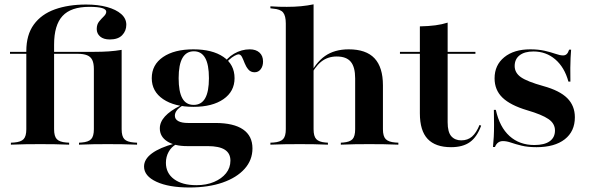

<svg xmlns="http://www.w3.org/2000/svg" viewBox="-20 -651 2650 864"><path d="M161.3 -2.4Q125.8 -2.4 97.2 -2Q68.5 -1.6 29 0V-8.9L43.5 -9.7Q74.2 -12.1 86.3 -25Q98.4 -37.9 98.4 -69.4V-208.9H223.4V-69.4Q223.4 -37.9 235.5 -25Q247.6 -12.1 278.2 -9.7L291.1 -8.9V0Q253.2 -1.6 224.6 -2Q196 -2.4 161.3 -2.4ZM98.4 -208.9V-421Q98.4 -494.4 132.3 -540.7Q166.1 -587.1 227 -608.9Q287.9 -630.6 367.7 -630.6Q421 -630.6 461.7 -619.4Q502.4 -608.1 525.4 -587.9Q548.4 -567.7 548.4 -539.5Q548.4 -512.1 529.8 -492.7Q511.3 -473.4 474.2 -473.4Q446 -473.4 430.6 -486.7Q415.3 -500 415.3 -520.2Q415.3 -541.1 425.8 -554Q436.3 -566.9 447.2 -577.4Q458.1 -587.9 458.1 -598.4Q458.1 -608.9 439.9 -614.5Q421.8 -620.2 381.5 -620.2Q299.2 -620.2 261.3 -579Q223.4 -537.9 223.4 -450V-208.9ZM464.5 -2.4Q429.8 -2.4 402 -2Q374.2 -1.6 335.5 0V-8.9L347.6 -9.7Q378.2 -12.1 390.3 -25Q402.4 -37.9 402.4 -69.4V-208.9H527.4V-69.4Q527.4 -37.9 539.5 -25Q551.6 -12.1 583.1 -9.7L596.8 -8.9V0Q558.1 -1.6 529 -2Q500 -2.4 464.5 -2.4ZM402.4 -208.9V-340.3Q402.4 -366.1 395.2 -381Q387.9 -396 371.8 -402.4Q355.6 -408.9 329 -408.9L402.4 -417.7Q440.3 -417.7 469.8 -419.8Q499.2 -421.8 527.4 -426.6V-208.9ZM25 -408.9V-417.7H422.6V-408.9Z M832.3 192.7Q739.5 192.7 683.9 166.9Q628.2 141.1 628.2 98.4Q628.2 65.3 663.7 39.1Q699.2 12.9 765.3 -4.8L772.6 -1.6Q750.8 10.5 738.7 32.7Q726.6 54.8 726.6 81.5Q726.6 128.2 763.3 155.2Q800 182.3 863.7 182.3Q908.9 182.3 943.1 167.7Q977.4 153.2 997.2 128.6Q1016.9 104 1016.9 71.8Q1016.9 38.7 991.5 22.6Q966.1 6.5 914.5 6.5H821.8Q765.3 6.5 732.3 -14.9Q699.2 -36.3 699.2 -73.4Q699.2 -101.6 722.2 -127Q745.2 -152.4 791.9 -175.8L800 -175Q782.3 -163.7 774.6 -152.8Q766.9 -141.9 766.9 -130.6Q766.9 -114.5 782.3 -106Q797.6 -97.6 826.6 -97.6H949.2Q1031.5 -97.6 1073.8 -68.5Q1116.1 -39.5 1116.1 16.9Q1116.1 69.4 1080.6 108.9Q1045.2 148.4 981.5 170.6Q917.7 192.7 832.3 192.7ZM850.8 -170.2Q765.3 -170.2 714.1 -204.8Q662.9 -239.5 662.9 -299.2Q662.9 -359.7 713.7 -394.4Q764.5 -429 850 -429Q935.5 -429 985.5 -394.8Q1035.5 -360.5 1035.5 -299.2Q1035.5 -239.5 985.5 -204.8Q935.5 -170.2 850.8 -170.2ZM851.6 -179Q886.3 -179 903.2 -208.9Q920.2 -238.7 920.2 -299.2Q920.2 -360.5 903.2 -390.3Q886.3 -420.2 852.4 -420.2Q818.5 -420.2 801.2 -390.3Q783.9 -360.5 783.9 -299.2Q783.9 -238.7 800.4 -208.9Q816.9 -179 851.6 -179ZM1125.8 -325.8Q1108.1 -325.8 1097.6 -338.3Q1087.1 -350.8 1081 -366.5Q1075 -382.3 1069 -394.4Q1062.9 -406.5 1053.2 -406.5Q1047.6 -406.5 1035.5 -400Q1023.4 -393.5 1010.9 -381.9Q998.4 -370.2 990.3 -351.6L985.5 -358.9Q999.2 -389.5 1033.1 -409.3Q1066.9 -429 1104 -429Q1131.5 -429 1147.6 -414.5Q1163.7 -400 1163.7 -374.2Q1163.7 -353.2 1153.2 -339.5Q1142.7 -325.8 1125.8 -325.8Z M1329 -2.4Q1293.5 -2.4 1264.9 -2Q1236.3 -1.6 1196.8 0V-8.9L1211.3 -9.7Q1241.9 -12.1 1254 -25Q1266.1 -37.9 1266.1 -69.4V-208.9H1391.1V-69.4Q1391.1 -37.9 1403.2 -25Q1415.3 -12.1 1444.4 -9.7L1455.6 -8.9V0Q1418.5 -1.6 1390.7 -2Q1362.9 -2.4 1329 -2.4ZM1578.2 -208.9V-298.4Q1578.2 -349.2 1558.5 -373Q1538.7 -396.8 1495.2 -396.8Q1454.8 -396.8 1425.4 -373.4Q1396 -350 1371 -297.6L1368.5 -303.2Q1399.2 -368.5 1442.3 -398.8Q1485.5 -429 1549.2 -429Q1627.4 -429 1665.3 -388.7Q1703.2 -348.4 1703.2 -266.9V-208.9ZM1641.1 -2.4Q1606.5 -2.4 1579 -2Q1551.6 -1.6 1513.7 0V-8.9L1525 -9.7Q1554.8 -12.1 1566.5 -25Q1578.2 -37.9 1578.2 -69.4V-208.9H1703.2V-69.4Q1703.2 -37.9 1715.7 -25Q1728.2 -12.1 1758.9 -9.7L1772.6 -8.9V0Q1734.7 -1.6 1705.6 -2Q1676.6 -2.4 1641.1 -2.4ZM1266.1 -208.9V-545.2Q1266.1 -579.8 1254 -594.8Q1241.9 -609.7 1208.9 -612.1L1196.8 -613.7V-622.6Q1221 -621 1236.3 -620.6Q1251.6 -620.2 1271 -620.2Q1305.6 -620.2 1334.7 -623Q1363.7 -625.8 1391.1 -631.5V-622.6V-208.9Z M2009.7 11.3Q1939.5 11.3 1904.4 -25.8Q1869.4 -62.9 1869.4 -141.1V-208.9H1994.4V-100.8Q1994.4 -56.5 2010.9 -37.9Q2027.4 -19.4 2055.6 -19.4Q2084.7 -19.4 2104 -36.3Q2123.4 -53.2 2137.9 -88.7L2145.2 -85.5Q2126.6 -34.7 2094.8 -11.7Q2062.9 11.3 2009.7 11.3ZM1869.4 -208.9V-532.3Q1908.9 -533.1 1939.1 -537.1Q1969.4 -541.1 1994.4 -549.2V-208.9ZM1779.8 -408.9V-417.7H2119.4V-408.9Z M2394.4 11.3Q2354.8 11.3 2327 4.4Q2299.2 -2.4 2279.4 -9.3Q2259.7 -16.1 2243.5 -16.1Q2217.7 -16.1 2207.3 10.5H2198.4Q2200.8 -12.9 2202 -36.3Q2203.2 -59.7 2203.2 -88.7Q2203.2 -117.7 2202.4 -156.5H2211.3Q2228.2 -79 2273 -38.7Q2317.7 1.6 2384.7 1.6Q2429.8 1.6 2453.6 -15.3Q2477.4 -32.3 2477.4 -63.7Q2477.4 -95.2 2448 -115.3Q2418.5 -135.5 2352.4 -154.8Q2276.6 -177.4 2241.1 -211.7Q2205.6 -246 2205.6 -298.4Q2205.6 -358.1 2249.2 -393.5Q2292.7 -429 2366.1 -429Q2402.4 -429 2430.6 -422.6Q2458.9 -416.1 2479.4 -408.9Q2500 -401.6 2513.7 -401.6Q2523.4 -401.6 2529.8 -407.3Q2536.3 -412.9 2541.1 -427.4H2550Q2548.4 -409.7 2547.6 -390.3Q2546.8 -371 2546.4 -345.6Q2546 -320.2 2546.8 -283.9H2537.9Q2520.2 -348.4 2478.6 -383.9Q2437.1 -419.4 2380.6 -419.4Q2340.3 -419.4 2318.1 -402Q2296 -384.7 2296 -354Q2296 -323.4 2324.2 -303.6Q2352.4 -283.9 2425 -263.7Q2498.4 -243.5 2532.7 -209.3Q2566.9 -175 2566.9 -123.4Q2566.9 -59.7 2521.4 -24.2Q2475.8 11.3 2394.4 11.3Z"/></svg>

Font: Playfair 144pt SemiExpanded ExtraBold
Style: Regular
Weight: 800
Width: 6
Designer: Claus Eggers Sørensen
Foundry: Claus Eggers Sørensen
Version: Version 2.203